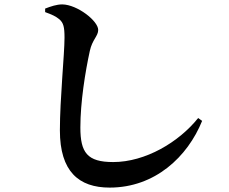

<svg xmlns="http://www.w3.org/2000/svg" viewBox="-20 -802 1040 872"><path d="M250 -714C268 -698 273 -680 273 -631C273 -556 252 -353 252 -210C252 -23 338 50 478 50C684 50 832 -90 898 -253L880 -266C792 -156 640 -66 494 -66C376 -66 345 -109 345 -223C345 -338 367 -475 388 -571C399 -622 426 -638 426 -666C426 -707 331 -781 263 -782C237 -782 211 -773 185 -763V-747C218 -735 233 -728 250 -714Z"/></svg>

Font: Source Han Serif
Style: Bold
Weight: 700
Designer: Ryoko NISHIZUKA 西塚涼子 (kana & ideographs); Frank Grießhammer (Latin, Greek & Cyrillic); Wenlong ZHANG 张文龙 (bopomofo); San
Foundry: Adobe Systems Incorporated
Version: Version 1.001;PS 1.001;hotconv 16.6.54;makeotf.lib2.5.65590